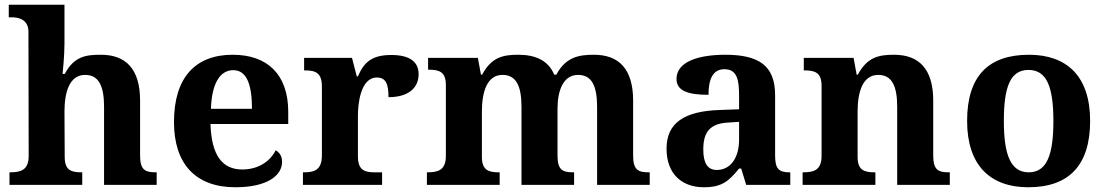

<svg xmlns="http://www.w3.org/2000/svg" viewBox="-20 -780 4666 810"><path d="M20 0H327V-53H324C280 -53 253 -62 253 -118L252 -309C252 -391 273 -464 339 -464C398 -464 419 -415 419 -329V0H641V-53H638C593 -53 571 -62 571 -124V-356C571 -491 509 -549 406 -549C343 -549 293 -543 253 -468H244C244 -468 252 -543 252 -595V-760H17V-707H29C57 -707 100 -699 100 -646L101 -122C101 -62 67 -53 22 -53H20Z M973 10C1108 10 1170 -40 1170 -97C1170 -119 1161 -136 1143 -146C1120 -100 1071 -65 1002 -65C919 -65 872 -123 868 -257H1196V-308C1196 -467 1107 -549 962 -549C804 -549 714 -453 714 -265C714 -91 803 10 973 10ZM1043 -321H870C873 -427 908 -484 964 -484C1021 -484 1043 -423 1043 -321Z M1258 0H1592V-53H1560C1520 -53 1490 -61 1490 -120V-293C1490 -339 1500 -453 1570 -453C1608 -453 1619 -425 1619 -370C1699 -370 1746 -406 1746 -467C1746 -519 1709 -548 1631 -548C1549 -548 1516 -518 1490 -458H1485L1465 -536H1263V-483H1266C1310 -483 1338 -474 1338 -415V-125C1338 -62 1306 -53 1261 -53H1258Z M1781 0H2088V-53H2085C2041 -53 2013 -62 2013 -118V-309C2013 -391 2034 -464 2100 -464C2159 -464 2180 -415 2180 -329V0H2402V-53H2399C2354 -53 2332 -62 2332 -124V-321C2332 -398 2356 -464 2419 -464C2478 -464 2499 -415 2499 -329V0H2721V-53H2718C2673 -53 2651 -62 2651 -124V-356C2651 -491 2589 -549 2486 -549C2423 -549 2367 -540 2327 -465H2318C2294 -524 2240 -549 2167 -549C2104 -549 2054 -540 2014 -465H2009L1996 -536H1786V-486H1789C1833 -486 1861 -477 1861 -421V-122C1861 -62 1828 -53 1783 -53H1781Z M2949 10C3025 10 3054 -15 3098 -69H3107L3128 0H3314V-53H3310C3265 -53 3250 -69 3250 -124V-379C3250 -504 3180 -549 3040 -549C2927 -549 2834 -520 2834 -447C2834 -398 2880 -380 2969 -380C2969 -442 2985 -488 3036 -488C3091 -488 3098 -441 3098 -374V-319L3016 -316C2866 -311 2792 -261 2792 -153C2792 -42 2861 10 2949 10ZM3004 -63C2965 -63 2947 -92 2947 -149C2947 -221 2973 -259 3053 -263L3098 -266V-191C3098 -113 3061 -63 3004 -63Z M3366 0H3673V-53H3670C3626 -53 3598 -62 3598 -118V-309C3598 -391 3619 -464 3685 -464C3744 -464 3765 -415 3765 -329V0H3987V-53H3984C3939 -53 3917 -62 3917 -124V-356C3917 -491 3855 -549 3752 -549C3689 -549 3639 -540 3599 -465H3594L3581 -536H3371V-483H3374C3418 -483 3446 -474 3446 -418V-122C3446 -62 3413 -53 3368 -53H3366Z M4318 10C4489 10 4579 -82 4579 -270C4579 -458 4481 -549 4321 -549C4149 -549 4060 -458 4060 -270C4060 -82 4158 10 4318 10ZM4320 -53C4243 -53 4215 -128 4215 -270C4215 -413 4242 -485 4319 -485C4396 -485 4424 -413 4424 -270C4424 -128 4397 -53 4320 -53Z"/></svg>

Font: Noto Nastaliq Urdu
Style: Bold
Weight: 700
Designer: Monotype Design Team (Patrick Giasson: type design, Kamal Mansour: OpenType code, Glenda Bellarosa). Updated by Simon Co
Foundry: Monotype Imaging Inc., Simon Cozens
Version: Version 3.009